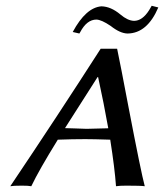

<svg xmlns="http://www.w3.org/2000/svg" viewBox="-20 -643 568 665"><path d="M444.3 -570.8Q473.1 -570.8 496.6 -607.9Q501 -615.2 505.4 -623L528.3 -617.2Q490.2 -527.8 421.9 -526.9Q396 -527.3 363.3 -553.2Q331.5 -574.7 314 -575.2Q280.8 -575.2 257.8 -531.7Q256.3 -528.8 254.9 -526.9L231.9 -532.2Q277.3 -616.7 331.1 -621.1Q363.8 -620.6 397 -592.8Q422.4 -571.3 444.3 -570.8ZM180.2 -159.2Q115.2 -54.2 88.4 2Q79.1 0 56.2 0Q25.4 0 15.6 2Q178.7 -240.7 328.6 -474.1H385.7Q397.9 -416 424.3 -276.4Q468.8 -44.4 481.4 2Q469.2 0 418 0Q393.6 0 381.8 2Q377.4 -60.1 361.8 -159.2Q303.2 -161.1 275.4 -161.1Q232.4 -161.1 180.2 -159.2ZM355 -198.7Q339.8 -284.7 319.8 -376H317.9Q206.5 -201.7 205.1 -199.2Q215.3 -199.2 239.3 -198.2Q268.6 -197.3 279.8 -196.8Q312.5 -197.3 355 -198.7Z"/></svg>

Font: Linux Biolinum Capitals O
Style: Italic Samll Caps
Weight: 400
Italic angle: -12°
Designer: Philipp H. Poll
Foundry: Philipp H. Poll
Version: Version 0.6.2